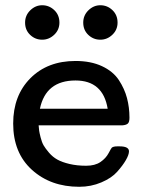

<svg xmlns="http://www.w3.org/2000/svg" viewBox="-20 -715 552 740"><path d="M30.8 -238.8Q30.8 -346.7 96.9 -413.3Q163.1 -480 271 -480Q330.1 -480 373 -460Q416 -439.9 438 -406.5Q460 -373 469.5 -336.9Q479 -300.8 479 -261.2Q479 -244.1 472.4 -238.5Q465.8 -232.9 451.2 -231.9H128.9Q129.9 -218.8 130.9 -211.4Q131.8 -204.1 136.5 -185.5Q141.1 -167 147.9 -155Q154.8 -143.1 168.9 -126.5Q183.1 -109.9 201.2 -99.9Q219.2 -89.8 248 -83Q276.9 -76.2 312 -76.2Q346.2 -76.2 367.2 -90.6Q388.2 -105 398.7 -125Q409.2 -145 411.1 -146Q417 -150.9 432.1 -150.9H440.9Q477.1 -150.9 477.1 -131.8Q477.1 -118.7 465.1 -97.9Q453.1 -77.1 431.6 -53Q410.2 -28.8 370.6 -12Q331.1 4.9 285.2 4.9Q175.3 4.9 103 -60.5Q30.8 -126 30.8 -238.8ZM76.7 -627.9Q76.7 -655.8 96.7 -675.3Q116.7 -694.8 142.6 -694.8Q169.4 -694.8 189.2 -676Q209 -657.2 209 -627.9Q209 -600.1 189 -581.1Q168.9 -562 142.6 -562Q115.7 -562 96.2 -580.6Q76.7 -599.1 76.7 -627.9ZM133.8 -295.9H395Q377 -404.8 271 -404.8Q156.7 -404.8 133.8 -295.9ZM300.8 -627.9Q300.8 -655.8 320.8 -675.3Q340.8 -694.8 366.7 -694.8Q393.6 -694.8 413.3 -676Q433.1 -657.2 433.1 -627.9Q433.1 -600.1 413.1 -581.1Q393.1 -562 366.7 -562Q339.8 -562 320.3 -580.6Q300.8 -599.1 300.8 -627.9Z"/></svg>

Font: CMU Concrete
Style: Bold
Weight: 700
Version: Version 0.7.0